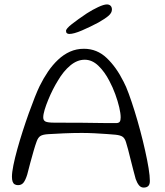

<svg xmlns="http://www.w3.org/2000/svg" viewBox="-20 -828 744 868"><path d="M629.5 20Q617 20 608.5 9.8Q600 -0.5 593.5 -18.5Q589 -35 582.8 -58.5Q576.5 -82 570.5 -106.8Q564.5 -131.5 559 -152.5Q553.5 -173.5 549.5 -185.5Q544.5 -202 535 -209.2Q525.5 -216.5 502 -219Q490.5 -220 464.5 -222Q438.5 -224 407.8 -225.5Q377 -227 350 -227Q310 -227 268.5 -225.2Q227 -223.5 198 -221.5Q173.5 -220 162.8 -213.2Q152 -206.5 145.5 -188Q139 -170.5 131.8 -145.2Q124.5 -120 117 -92.2Q109.5 -64.5 103 -38.5Q95 -13 86 -2Q77 9 61.5 9Q52.5 9 46.2 5.2Q40 1.5 37 -7Q34 -15.5 34 -29Q34 -48.5 40.5 -80.8Q47 -113 58 -152.8Q69 -192.5 82.5 -234.5Q96 -276.5 110.2 -316.2Q124.5 -356 137.2 -388Q150 -420 159 -438.5Q176.5 -474 197.2 -504.5Q218 -535 242.8 -558.2Q267.5 -581.5 296.5 -594.5Q325.5 -607.5 359.5 -607.5Q418.5 -607.5 462.2 -566Q506 -524.5 538.5 -459Q549.5 -439 562.2 -404Q575 -369 588.5 -325.8Q602 -282.5 614.2 -236.5Q626.5 -190.5 636.2 -146.8Q646 -103 651.8 -67.5Q657.5 -32 657.5 -10Q657.5 6 650.2 13Q643 20 629.5 20ZM506 -271.5Q517.5 -272 521.5 -278Q525.5 -284 525.5 -297.5Q525.5 -315.5 519 -343.2Q512.5 -371 501 -402.5Q489.5 -434 474.5 -462Q453.5 -503 425 -530.5Q396.5 -558 363 -558Q329 -558 297.8 -532Q266.5 -506 241.5 -463Q230.5 -445.5 219 -422.8Q207.5 -400 197.8 -376.2Q188 -352.5 181.8 -331.8Q175.5 -311 175.5 -297Q175.5 -283.5 185.8 -278.5Q196 -273.5 226 -273.5Q300.5 -273.5 354.2 -273Q408 -272.5 445.2 -271.8Q482.5 -271 506 -271.5ZM293.5 -674.5Q286.5 -674.5 282.5 -677.8Q278.5 -681 278.5 -688.5Q278.5 -698.5 305 -719.2Q331.5 -740 372.5 -767.5Q398 -784 423.8 -796Q449.5 -808 463.5 -808Q473.5 -808 479.8 -802Q486 -796 486 -785Q486 -770 470.8 -756.8Q455.5 -743.5 424.5 -726Q388 -706.5 350.8 -690.5Q313.5 -674.5 293.5 -674.5Z"/></svg>

Font: Gluten ExtraLight
Style: Regular
Weight: 250
Designer: Tyler Finck
Foundry: Etcetera Type Company
Version: Version 1.300